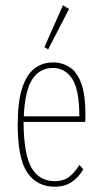

<svg xmlns="http://www.w3.org/2000/svg" viewBox="-20 -696 390 726"><path d="M187 10Q120 10 83.5 -43Q47 -96 47 -225Q47 -312 64 -363.5Q81 -415 111 -437.5Q141 -460 180 -460Q216 -460 244 -441.5Q272 -423 287.5 -380Q303 -337 303 -264Q303 -255 303 -249Q303 -243 302 -235H69Q70 -111 99.5 -61Q129 -11 187 -11Q222 -11 243 -28.5Q264 -46 280 -72L295 -56Q278 -26 251.5 -8Q225 10 187 10ZM70 -256H280Q280 -357 253 -398Q226 -439 180 -439Q130 -439 102 -396Q74 -353 70 -256ZM162 -509 148 -518 218 -676 241 -662Z"/></svg>

Font: Inconsolata ExtraCondensed ExtraLight
Style: Regular
Weight: 200
Width: 2
Monospace: yes
Designer: Raph Levien, Cyreal, Brenton Simpson
Foundry: Raph Levien, Cyreal, Google
Version: Version 3.001; ttfautohint (v1.8.2.53-6de2)